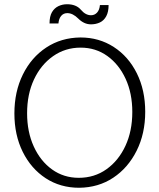

<svg xmlns="http://www.w3.org/2000/svg" viewBox="-20 -873 753 907"><path d="M354 14Q265 14 196 -31Q127 -76 87.5 -155.5Q48 -235 48 -337Q48 -440 88 -521Q128 -602 198.5 -648.5Q269 -695 360 -696Q448 -696 517.5 -651Q587 -606 626.5 -526.5Q666 -447 666 -345Q666 -242 625.5 -161Q585 -80 515 -33.5Q445 13 354 14ZM352 -33Q426 -33 483 -73.5Q540 -114 572.5 -184Q605 -254 605 -344Q605 -432 573.5 -500.5Q542 -569 487 -608.5Q432 -648 361 -648Q288 -648 230.5 -607.5Q173 -567 140.5 -497.5Q108 -428 108 -338Q108 -250 139.5 -181Q171 -112 226 -72.5Q281 -33 352 -33ZM452 -849Q450 -826 438.5 -813.5Q427 -801 410 -801Q397 -801 385 -807.5Q373 -814 362 -827Q351 -840 334.5 -846.5Q318 -853 297 -853Q275 -853 256 -844Q237 -835 225.5 -815.5Q214 -796 214 -762H256Q258 -785 269 -798Q280 -811 298 -811Q311 -811 324 -804.5Q337 -798 350 -785Q363 -772 378 -765Q393 -758 410 -758Q433 -758 452 -767Q471 -776 482 -796.5Q493 -817 493 -849Z"/></svg>

Font: Catamaran ExtraLight
Style: Regular
Weight: 250
Designer: Pria Ravichandran
Version: Version 2.000